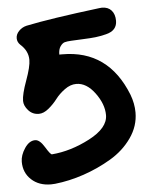

<svg xmlns="http://www.w3.org/2000/svg" viewBox="-55 -758 710 875"><g transform="rotate(-5 300.5 -321.0)"><path d="M232 -516H246Q456 -516 539 -306Q555 -264 555 -223Q555 -161 517.5 -107.5Q480 -54 420 -18.5Q360 17 293.5 39.5Q227 62 162 69Q155 70 143 70Q88 70 53.5 38Q19 6 19 -44Q19 -74 40 -105.5Q61 -137 88 -137Q109 -137 130.5 -101.5Q152 -66 159 -66Q246 -73 333 -118.5Q420 -164 420 -223Q420 -273 382 -324.5Q344 -376 297 -376Q270 -376 244 -357Q218 -338 201 -315.5Q184 -293 161 -274Q138 -255 116 -255Q87 -255 68 -276.5Q49 -298 49 -320Q49 -350 71.5 -411.5Q94 -473 94 -504Q94 -545 59 -576Q45 -589 45 -607Q45 -625 59.5 -640Q74 -655 95 -660Q205 -683 432 -711Q436 -712 444 -712Q472 -712 487.5 -694.5Q503 -677 503 -647Q503 -625 490.5 -610.5Q478 -596 451.5 -589.5Q425 -583 403.5 -580.5Q382 -578 344 -576.5Q306 -575 292 -574Q272 -573 261.5 -570Q251 -567 241.5 -553.5Q232 -540 232 -516Z"/></g></svg>

Font: Because We Learn
Style: Regular
Weight: 400
Designer: Liz Wetzel, Aaron Williamson, Russ McMullin
Foundry: Red Hat
Version: Version 1.000